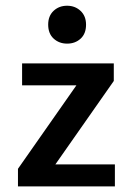

<svg xmlns="http://www.w3.org/2000/svg" viewBox="-20 -663 478 683"><path d="M384.8 -437.5V-375L339.8 -359.4H58.6V-437.5ZM88.9 -78.1H388.7V0H43.9V-62.5ZM262.7 -375H384.8L166 -62.5H43.9ZM218.6 -642.6Q247.1 -642.6 266.6 -624.3Q286.1 -606 286.1 -575.2Q286.1 -543.2 266.8 -525.5Q247.4 -507.8 218.9 -507.8Q190.4 -507.8 170.9 -525.6Q151.4 -543.4 151.4 -575.5Q151.4 -606.4 170.7 -624.5Q190.1 -642.6 218.6 -642.6Z"/></svg>

Font: Sudo Var
Style: Regular
Weight: 400
Monospace: yes
Designer: Jens Kutilek
Foundry: Jens Kutilek
Version: Version 0.065;FEAKit 1.0